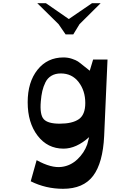

<svg xmlns="http://www.w3.org/2000/svg" viewBox="-20 -919 845 1200"><path d="M390 -704 346 -768 213 -899H267L410 -800L555 -899H609L477 -768L438 -704ZM374 261Q266 261 172 214L209 82Q301 133 366 124Q421 117 463.5 77Q506 37 525 -16L537 -62Q457 10 377 10Q277 10 215 -71Q153 -152 153 -280Q153 -406 214.5 -483Q276 -560 377 -560Q405 -560 430 -551.5Q455 -543 467 -535Q479 -527 504.5 -506Q530 -485 541 -477L562 -547H652L631 -69Q623 99 562 180Q501 261 374 261ZM353 -146Q432 -146 472.5 -174Q513 -202 513 -275Q513 -352 471.5 -406Q430 -460 360 -460Q326 -460 301.5 -445.5Q277 -431 264 -404.5Q251 -378 244.5 -350Q238 -322 235 -285Q228 -202 253.5 -174Q279 -146 353 -146Z"/></svg>

Font: OpenDyslexic
Style: Regular
Weight: 400
Designer: Abbie Gonzalez
Version: Version 0.920;hotconv 1.0.109;makeotfexe 2.5.65596